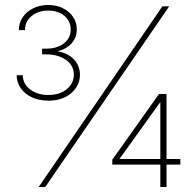

<svg xmlns="http://www.w3.org/2000/svg" viewBox="-20 -753 788 773"><path d="M174.8 -347.7Q138.2 -347.7 109.4 -360.8Q80.6 -374 64 -397.2Q47.4 -420.4 46.9 -450.2H71.8Q72.3 -414.6 101.8 -392.6Q131.3 -370.6 174.3 -370.6Q220.2 -370.6 248.8 -394Q277.3 -417.5 277.3 -452.6Q277.3 -489.3 245.8 -511.7Q214.4 -534.2 164.1 -534.2H149.4V-557.1H164.1Q209 -556.6 236.8 -578.1Q264.6 -599.6 264.6 -633.3Q264.6 -667.5 239.5 -689Q214.4 -710.4 173.8 -710.4Q134.3 -710.4 107.4 -688.7Q80.6 -667 80.6 -631.8H55.7Q56.2 -661.1 71.5 -683.8Q86.9 -706.5 113.8 -719.7Q140.6 -732.9 174.3 -732.9Q208 -732.9 233.9 -719.7Q259.8 -706.5 274.4 -684.6Q289.1 -662.6 289.1 -634.3Q289.1 -602.5 269 -579.3Q249 -556.2 214.4 -547.4V-545.9Q254.9 -538.6 278.3 -513.2Q301.8 -487.8 301.8 -452.1Q301.8 -408.2 266.4 -377.9Q231 -347.7 174.8 -347.7ZM135.7 0 633.8 -727.5H661.1L162.1 0ZM432.1 -90.3V-109.9L620.1 -374.5H636.7V-340.8H624.5L461.9 -114.3V-112.8H706.1V-90.3ZM625.5 0V-96.7V-105.5V-374.5H650.4V0Z"/></svg>

Font: Inter 24pt Thin
Style: Regular
Weight: 250
Designer: Rasmus Andersson
Foundry: rsms
Version: Version 4.001;git-66647c0bb